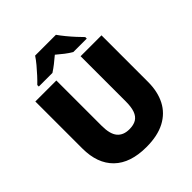

<svg xmlns="http://www.w3.org/2000/svg" viewBox="-249 -1086 1254 1254"><g transform="rotate(-45 378.5 -458.5)"><path d="M684 -284Q684 -194 650 -128Q616 -62 547.5 -26Q479 10 376 10Q228 10 150.5 -65.5Q73 -141 73 -280V-714H267V-295Q267 -219 295.5 -185Q324 -151 379 -151Q419 -151 443.5 -166Q468 -181 479.5 -213Q491 -245 491 -296V-714H684ZM476 -927Q492 -904 514.5 -876.5Q537 -849 560.5 -823.5Q584 -798 601 -781V-767H477Q451 -782 428 -800Q405 -818 379 -840Q353 -818 331.5 -801Q310 -784 284 -767H158V-781Q177 -799 200.5 -824.5Q224 -850 246.5 -877Q269 -904 284 -927Z"/></g></svg>

Font: Noto Sans Khmer Black
Style: Regular
Weight: 900
Version: Version 2.003